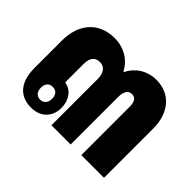

<svg xmlns="http://www.w3.org/2000/svg" viewBox="-113 -748 969 969"><g transform="rotate(45 371.5 -263.5)"><path d="M180 10C253 10 291 -38 291 -97C291 -149 264 -194 213 -202V-335C213 -374 229 -399 264 -399C300 -399 317 -371 317 -330V0H454V-338C454 -375 466 -399 493 -399C518 -399 530 -381 530 -347V0H692V-350C692 -468 626 -537 530 -537C461 -537 409 -498 386 -449H382C357 -498 305 -537 232 -537C118 -537 52 -458 52 -340V-144C52 -36 106 10 180 10ZM185 -51C160 -51 145 -69 145 -97C145 -126 160 -142 185 -142C210 -142 225 -125 225 -97C225 -69 210 -51 185 -51Z"/></g></svg>

Font: Noto Sans Thai Looped Condensed Black
Style: Regular
Weight: 900
Width: 3
Designer: Sasikarn Vongin, Ben Mitchell
Foundry: The Fontpad Ltd
Version: Version 1.001